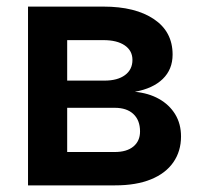

<svg xmlns="http://www.w3.org/2000/svg" viewBox="-20 -559 604 579"><path d="M64.5 0V-539.1H292Q388.2 -539.1 444.3 -501.2Q500.5 -463.4 500.5 -394.5Q500.5 -349.6 470.7 -320.8Q440.9 -292 386.7 -282.2Q428.2 -278.3 459.5 -260.7Q490.7 -243.2 508.3 -214.4Q525.9 -185.5 525.9 -147.5Q525.9 -103 502.7 -69.6Q479.5 -36.1 435.1 -18.1Q390.6 0 327.1 0ZM182.6 -100.6H326.2Q362.3 -100.6 382.3 -117.2Q402.3 -133.8 402.3 -162.6Q402.3 -196.3 382.3 -215.1Q362.3 -233.9 326.2 -233.9H182.6ZM182.6 -315.9H294.9Q334.5 -315.9 356.9 -332.5Q379.4 -349.1 379.4 -378.4Q379.4 -406.2 356.2 -422.1Q333 -438 292 -438H182.6Z"/></svg>

Font: Inter 18pt SemiBold
Style: Regular
Weight: 600
Designer: Rasmus Andersson
Foundry: rsms
Version: Version 4.001;git-66647c0bb